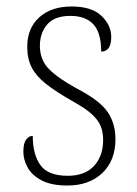

<svg xmlns="http://www.w3.org/2000/svg" viewBox="-20 -562 422 592"><path d="M188 10Q138 10 108 -6Q78 -22 65 -46Q52 -70 52 -94Q52 -120 60.5 -131.5Q69 -143 81 -143Q81 -86 104.5 -53Q128 -20 189 -20Q242 -20 270 -50.5Q298 -81 298 -130Q298 -154 290.5 -173Q283 -192 262.5 -210.5Q242 -229 202 -251Q151 -280 121 -304Q91 -328 77.5 -354.5Q64 -381 64 -418Q64 -475 101 -508.5Q138 -542 201 -542Q263 -542 293 -513Q323 -484 323 -448Q323 -403 292 -403Q292 -461 268 -487Q244 -513 197 -513Q148 -513 125.5 -486.5Q103 -460 103 -421Q103 -377 131.5 -348.5Q160 -320 217 -289Q288 -252 312 -216.5Q336 -181 336 -133Q336 -67 295.5 -28.5Q255 10 188 10Z"/></svg>

Font: Noto Serif Tamil SemiCondensed ExtraLight
Style: Italic
Weight: 200
Width: 4
Italic angle: -12°
Designer: Indian Type Foundry, Tom Grace, and the Monotype Design Team
Foundry: Monotype Imaging Inc.
Version: Version 2.003; ttfautohint (v1.8.4.7-5d5b)